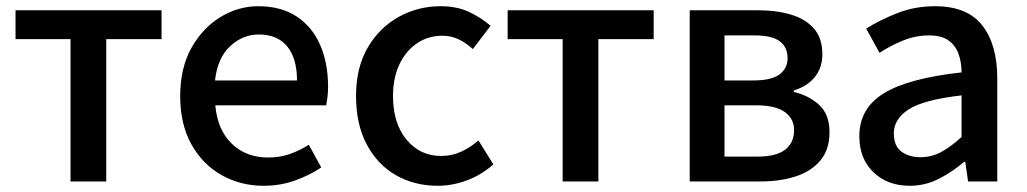

<svg xmlns="http://www.w3.org/2000/svg" viewBox="-20 -584 3306 618"><path d="M207 0V-458H30V-551H500V-458H322V0Z M829 14Q754 14 693 -20.5Q632 -55 596 -119.5Q560 -184 560 -275Q560 -365 596 -429.5Q632 -494 689.5 -529Q747 -564 811 -564Q884 -564 934 -531.5Q984 -499 1010 -440.5Q1036 -382 1036 -304Q1036 -287 1034 -271.5Q1032 -256 1030 -245H673Q680 -166 726 -121.5Q772 -77 843 -77Q880 -77 912 -88Q944 -99 974 -118L1014 -45Q977 -20 929.5 -3Q882 14 829 14ZM672 -325H936Q936 -396 904.5 -434.5Q873 -473 813 -473Q761 -473 720.5 -435Q680 -397 672 -325Z M1389 14Q1314 14 1254.5 -20Q1195 -54 1160.5 -119Q1126 -184 1126 -275Q1126 -367 1164 -431.5Q1202 -496 1264 -530Q1326 -564 1398 -564Q1451 -564 1490 -545.5Q1529 -527 1559 -501L1502 -426Q1480 -446 1456 -457.5Q1432 -469 1404 -469Q1358 -469 1322 -444.5Q1286 -420 1265.5 -376.5Q1245 -333 1245 -275Q1245 -187 1288.5 -134.5Q1332 -82 1400 -82Q1435 -82 1465 -96Q1495 -110 1520 -132L1568 -55Q1530 -21 1483 -3.5Q1436 14 1389 14Z M1791 0V-458H1614V-551H2084V-458H1906V0Z M2200 0V-551H2418Q2479 -551 2526 -537Q2573 -523 2600 -492Q2627 -461 2627 -409Q2627 -367 2603 -336.5Q2579 -306 2535 -293V-288Q2583 -277 2616.5 -246.5Q2650 -216 2650 -158Q2650 -103 2621 -68Q2592 -33 2542 -16.5Q2492 0 2429 0ZM2312 -325H2404Q2463 -325 2489 -344.5Q2515 -364 2515 -397Q2515 -432 2490 -451Q2465 -470 2409 -470H2312ZM2312 -80H2419Q2479 -80 2507.5 -102.5Q2536 -125 2536 -165Q2536 -202 2506 -223.5Q2476 -245 2414 -245H2312Z M2908 14Q2837 14 2791.5 -29.5Q2746 -73 2746 -146Q2746 -235 2824.5 -283.5Q2903 -332 3075 -351Q3075 -383 3065.5 -410Q3056 -437 3033.5 -453.5Q3011 -470 2970 -470Q2927 -470 2886.5 -453.5Q2846 -437 2811 -414L2768 -492Q2811 -519 2867.5 -541.5Q2924 -564 2990 -564Q3093 -564 3141.5 -502.5Q3190 -441 3190 -331V0H3096L3087 -63H3083Q3046 -31 3002 -8.5Q2958 14 2908 14ZM2943 -78Q2979 -78 3010 -95Q3041 -112 3075 -143V-277Q2953 -263 2905 -232Q2857 -201 2857 -155Q2857 -114 2881.5 -96Q2906 -78 2943 -78Z"/></svg>

Font: Source Han Sans SC Medium
Style: Regular
Weight: 500
Designer: Ryoko NISHIZUKA 西塚涼子 (kana, bopomofo & ideographs); Paul D. Hunt (Latin, Greek & Cyrillic); Sandoll Communications 산돌커뮤니
Foundry: Adobe
Version: Version 2.004;hotconv 1.0.118;makeotfexe 2.5.65603